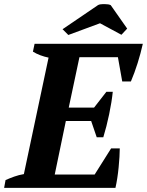

<svg xmlns="http://www.w3.org/2000/svg" viewBox="-44 -913 714 933"><path d="M650 -700Q640 -655 625 -607Q610 -559 592 -517H550L529 -635H342L290 -390H413L473 -467H504Q499 -418 486.5 -358Q474 -298 458 -246H426L399 -325H276L222 -65H416L496 -192H538Q538 -174 536.5 -150Q535 -126 532.5 -100Q530 -74 526 -48Q522 -22 517 0H-24L-17 -38Q3 -47 25.5 -55Q48 -63 72 -67L192 -633Q172 -637 152 -644.5Q132 -652 116 -662L124 -700ZM288 -743 260 -771 432 -888Q441 -893 456 -893Q460 -893 465 -893Q484 -893 494 -888L574 -774L546 -744L442 -800Z"/></svg>

Font: PTSerif
Style: Bold Italic
Weight: 700
Italic angle: -12°
Designer: A.Korolkova, O.Umpeleva, V.Yefimov
Foundry: ParaType Ltd
Version: Version 1.000W OFL; ttfautohint (v1.2) -l 8 -r 50 -G 200 -x 